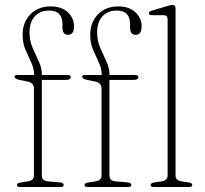

<svg xmlns="http://www.w3.org/2000/svg" viewBox="-20 -744 814 764"><path d="M146.5 -45.5Q146.5 -25 169.5 -22.5L220 -18Q233.5 -16.5 233.5 -8Q233.5 0 221.5 0H59Q47.5 0 47.5 -8Q47.5 -15.5 60.5 -17.5L92 -22.5Q115 -26.5 115 -45.5V-392Q115 -413 92.5 -419L57 -426Q38 -431 38 -438Q38 -445.5 47 -445.5H116Q115.5 -471.5 104 -495.8Q92.5 -520 81.2 -546.5Q70 -573 70 -605.5Q70 -655.5 101 -687Q132 -718.5 181 -718.5Q225 -718.5 249.8 -695.2Q274.5 -672 274.5 -639.5Q274.5 -605.5 251 -605.5Q228.5 -605.5 228.5 -634.5V-649.5Q228.5 -674 215.8 -688Q203 -702 175.5 -702Q139.5 -702 118.5 -679Q97.5 -656 97.5 -615.5Q97.5 -582 109.8 -553.8Q122 -525.5 134.2 -499.8Q146.5 -474 146.5 -448.5V-445.5H249Q261.5 -445.5 261.5 -437Q261.5 -426 242.5 -426H146.5ZM415.5 -45.5Q415.5 -25 438.5 -22.5L489 -18Q502.5 -16.5 502.5 -8Q502.5 0 490.5 0H328Q316.5 0 316.5 -8Q316.5 -15.5 329.5 -17.5L361 -22.5Q384 -26.5 384 -45.5V-392Q384 -413 361.5 -419L326 -426Q307 -431 307 -438Q307 -445.5 316 -445.5H385Q384.5 -471.5 373 -495.8Q361.5 -520 350.2 -546.5Q339 -573 339 -605.5Q339 -655.5 370 -687Q401 -718.5 450 -718.5Q494 -718.5 518.8 -695.2Q543.5 -672 543.5 -639.5Q543.5 -605.5 520 -605.5Q497.5 -605.5 497.5 -634.5V-649.5Q497.5 -674 484.8 -688Q472 -702 444.5 -702Q408.5 -702 387.5 -679Q366.5 -656 366.5 -615.5Q366.5 -582 378.8 -553.8Q391 -525.5 403.2 -499.8Q415.5 -474 415.5 -448.5V-445.5H518Q530.5 -445.5 530.5 -437Q530.5 -426 511.5 -426H415.5ZM678.5 -710.5V-45.5Q678.5 -26.5 701.5 -22.5L731.5 -18Q745 -15.5 745 -8Q745 0 733 0H591Q579.5 0 579.5 -8Q579.5 -15.5 593 -18L624 -22.5Q647 -26.5 647 -45.5V-667Q647 -683.5 632 -683.5H584Q572.5 -683.5 572.5 -691.5Q572.5 -698 584 -701.5L644 -719.5Q651.5 -721.5 656.8 -723Q662 -724.5 665.5 -724.5Q678.5 -724.5 678.5 -710.5Z"/></svg>

Font: Fraunces 72pt Soft Thin
Style: Regular
Weight: 100
Version: Version 1.000;[b76b70a41]